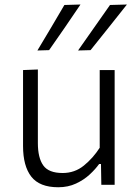

<svg xmlns="http://www.w3.org/2000/svg" viewBox="-20 -798 596 829"><path d="M231.5 10.5Q151 10.5 115.2 -35.2Q79.5 -81 79.5 -167.5V-495.5L143.5 -498V-180.5Q143.5 -116.5 166.8 -83.8Q190 -51 250.5 -51Q302.5 -51 342 -83Q381.5 -115 410.5 -160V-495.5H475V0H417.5L416 -90H408Q392.5 -68 367.5 -44.8Q342.5 -21.5 308.2 -5.5Q274 10.5 231.5 10.5ZM317 -580Q352 -629.5 386.5 -679Q421 -728 455 -776.5L528 -778.5Q488 -728 449 -679Q410 -630 371 -581.5ZM141.5 -580Q171.5 -630 200.5 -678.8Q229.5 -727.5 258 -776.5L327.5 -778.5Q293.5 -728 259.8 -679Q226 -630 192 -581.5Z"/></svg>

Font: Heraclito Light
Style: Regular
Weight: 300
Designer: Kostas Bartsokas (font) & Cristiano Sobral (main changes)
Foundry: Kostas Bartsokas (font) & Cristiano Sobral (main changes)
Version: Version 1.00;July 8, 2020;FontCreator 13.0.0.2655 64-bit